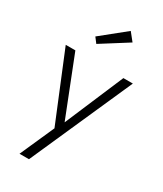

<svg xmlns="http://www.w3.org/2000/svg" viewBox="-211 -724 859 1011"><g transform="rotate(30 218.0 -218.5)"><path d="M148.5 -495 124.5 -526.5 271.5 -645 310 -597ZM210.5 -54 362 -410.5H419.5L145 208H87.5L180 0L11.5 -410.5H70Z"/></g></svg>

Font: League Spartan Light
Style: Regular
Weight: 277
Foundry: The League of Moveable Type
Version: Version 2.002